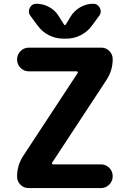

<svg xmlns="http://www.w3.org/2000/svg" viewBox="-20 -1004 673 1004"><path d="M130.9 -754.9H509.8Q534.2 -754.9 551.8 -737.3Q569.3 -719.7 569.3 -695.3Q569.3 -634.8 536.1 -585L252 -152.3Q251 -150.4 252.4 -147.5Q253.9 -144.5 256.8 -144.5H507.8Q533.2 -144.5 551.3 -126.5Q569.3 -108.4 569.3 -82.5Q569.3 -56.6 551.3 -38.6Q533.2 -20.5 507.8 -20.5H128.9Q104.5 -20.5 86.9 -38.1Q69.3 -55.7 69.3 -80.1Q69.3 -140.6 102.5 -190.4L386.7 -623Q387.7 -625 386.2 -627.9Q384.8 -630.9 381.8 -630.9H130.9Q105.5 -630.9 87.4 -648.9Q69.3 -667 69.3 -692.9Q69.3 -718.8 87.4 -736.8Q105.5 -754.9 130.9 -754.9ZM314.5 -876Q316.4 -873 319.3 -873Q322.3 -873 324.2 -876L349.6 -918Q368.2 -948.2 399.9 -966.3Q431.6 -984.4 466.8 -984.4Q491.2 -984.4 502 -962.9Q506.8 -953.1 506.8 -944.3Q506.8 -932.6 499 -921.9L460.9 -870.1Q437.5 -837.9 401.9 -819.8Q366.2 -801.8 326.2 -801.8H311.5Q271.5 -801.8 235.8 -819.8Q200.2 -837.9 176.8 -870.1L138.7 -921.9Q130.9 -932.6 130.9 -944.3Q130.9 -953.1 135.7 -962.9Q146.5 -984.4 169.9 -984.4Q206.1 -984.4 237.8 -966.8Q269.5 -949.2 288.1 -918Z"/></svg>

Font: Gen Jyuu GothicX Bold
Style: Bold
Weight: 700
Designer: Ryoko NISHIZUKA (kana &amp; ideographs); Paul D. Hunt (Latin, Greek &amp; Cyrillic); Wenlong ZHANG (bopomofo); Sandoll C
Version: Version 1.058.20140828